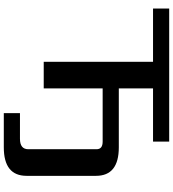

<svg xmlns="http://www.w3.org/2000/svg" viewBox="30 -730 910 1010"><g transform="rotate(90 485.0 -225.0)"><path d="M25 -575V-660H725V-575H445V-395H755Q905 -395 905 -275V90Q905 210 755 210H575V125H710Q765 125 765 81V-278Q765 -310 725 -310H445V0H305V-575Z"/></g></svg>

Font: Xolonium
Style: Regular
Weight: 400
Designer: Severin Meyer
Version: Version 4.2